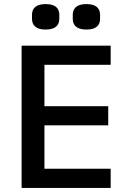

<svg xmlns="http://www.w3.org/2000/svg" viewBox="-20 -922 640 942"><path d="M523 0V-94H198V-307H511V-401H198V-604H523V-698H86V0ZM204 -777C253 -777 271 -799 271 -830V-849C271 -880 253 -902 204 -902C155 -902 137 -880 137 -849V-830C137 -799 155 -777 204 -777ZM404 -777C453 -777 471 -799 471 -830V-849C471 -880 453 -902 404 -902C355 -902 337 -880 337 -849V-830C337 -799 355 -777 404 -777Z"/></svg>

Font: IBM Mono Medium
Style: Regular
Weight: 500
Monospace: yes
Designer: Mike Abbink, Paul van der Laan, Pieter van Rosmalen
Foundry: Bold Monday
Version: Version 2.3